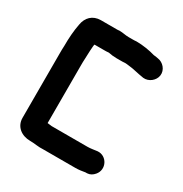

<svg xmlns="http://www.w3.org/2000/svg" viewBox="-164 -786 919 962"><g transform="rotate(30 295.5 -305.0)"><path d="M252 -658C247 -657 241 -657 236 -657H146C98 -657 69 -626 62 -583C54 -542 51 -500 51 -453C50 -439 50 -424 50 -407V-37C50 13 90 44 141 44C168 44 191 50 218 48H405C424 48 443 45 460 42H469C486 41 499 33 510 20C545 -21 513 -84 460 -80C443 -78 422 -74 405 -74H197L173 -77H172V-407C172 -422 172 -437 173 -450C173 -461 176 -535 179 -535H236C243 -535 251 -535 259 -536H262C275 -533 292 -531 308 -531H330C339 -531 349 -531 358 -532C370 -532 391 -528 402 -527C421 -524 441 -518 462 -515L473 -513C507 -509 538 -536 542 -566C547 -600 519 -630 489 -634L478 -636L462 -638C432 -647 391 -654 353 -654C345 -653 337 -653 330 -653H308C288 -653 274 -658 252 -658Z"/></g></svg>

Font: Electronic
Style: Ti
Weight: 900
Version: Version 1.011